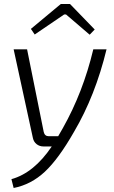

<svg xmlns="http://www.w3.org/2000/svg" viewBox="-20 -730 569 957"><path d="M153 -558 134 -586 283 -710H329L452 -583L427 -557L309 -658H300ZM445 -484H511Q455 -253 349 -73Q272 62 203.5 126Q135 190 48 207L37 163Q149 132 238 0H197Q177 0 162.5 -11.5Q148 -23 144 -42L48 -484H115L198 -72Q203 -51 223 -51H270L293 -91Q394 -270 445 -484Z"/></svg>

Font: Exo 2.0 Light
Style: Italic
Weight: 300
Italic angle: -8°
Designer: Natanael Gama
Version: Version 1.001;PS 001.001;hotconv 1.0.70;makeotf.lib2.5.58329